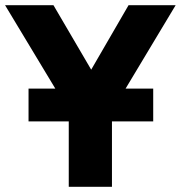

<svg xmlns="http://www.w3.org/2000/svg" viewBox="-24 -720 698 740"><path d="M241 0V-292.5L-4.5 -700H182L327.5 -451.5L471.5 -700H653L407.5 -291V0ZM86 -252V-378.5H566.5V-252Z"/></svg>

Font: Geologica Cursive
Style: Bold
Weight: 700
Designer: Sindre Bremnes, Frode Helland
Foundry: Monokrom Skriftforlag AS
Version: Version 1.010;gftools[0.9.28]